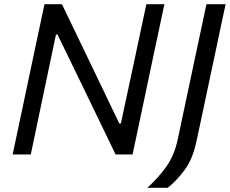

<svg xmlns="http://www.w3.org/2000/svg" viewBox="-20 -733 1090 911"><path d="M40 0Q52.5 -59 64.2 -114.2Q76 -169.5 90 -236L140 -473Q154.5 -541 166.5 -597.2Q178.5 -653.5 191 -713H274Q317.5 -622.5 358.8 -536.8Q400 -451 439.5 -369L546 -147H553.5L623.5 -473.5Q638 -541.5 649.8 -597.5Q661.5 -653.5 674.5 -713H760Q747.5 -653.5 735.5 -597.2Q723.5 -541 709 -473.5L659 -236Q645 -169 633.2 -114Q621.5 -59 609 0H528.5Q491.5 -77 450.8 -160.8Q410 -244.5 361.5 -345.5L253 -569H245.5L175.5 -236Q161.5 -168.5 150 -114Q138.5 -59.5 126 0ZM679 158Q733 109 769.8 56.8Q806.5 4.5 822.5 -68L866 -273L908.5 -473.5Q923 -541.5 935 -597.5Q947 -653.5 959.5 -713H1050.5Q1037.5 -654 1025.8 -597.8Q1014 -541.5 999.5 -473L962 -297Q948.5 -233 936.2 -174.5Q924 -116 911.5 -59.5Q894 22 856.5 72.8Q819 123.5 776 158Z"/></svg>

Font: Commissioner
Style: Italic
Weight: 400
Italic angle: -12°
Designer: Kostas Bartsokas
Foundry: Kostas Bartsokas
Version: Version 1.000; ttfautohint (v1.8.3)